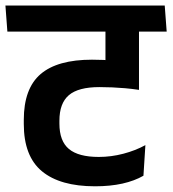

<svg xmlns="http://www.w3.org/2000/svg" viewBox="-38 -658 620 690"><path d="M297 -544.5H550.5L543.5 -638H290ZM461.5 -577H341.5V-471.5L461.5 -471ZM-11.5 -544.5H561L554 -638H-18.5ZM341 -372.5 461.5 -338.5V-578.5H341ZM477.5 -26.5 484.5 -136.5Q449 -117 405.2 -105.5Q361.5 -94 317 -94Q244 -94 209.8 -122.5Q175.5 -151 175.5 -214V-224Q175.5 -287 209.5 -316Q243.5 -345 319.5 -345Q343 -345 365.2 -344Q387.5 -343 411 -341Q434.5 -339 461.5 -335V-428.5Q414.5 -436.5 374.2 -440Q334 -443.5 292.5 -443.5Q168.5 -443.5 108 -391.8Q47.5 -340 47.5 -227V-212.5Q47.5 -96.5 112.8 -42.5Q178 11.5 303.5 11.5Q358 11.5 401.8 1.8Q445.5 -8 477.5 -26.5Z"/></svg>

Font: Anek Devanagari Medium SemiBold
Style: Regular
Weight: 600
Version: Version 1.003